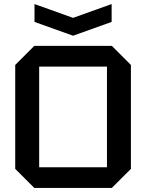

<svg xmlns="http://www.w3.org/2000/svg" viewBox="-20 -926 720 946"><path d="M55 -94V-606L149 -700H531L625 -606V-94L531 0H149ZM173 -598V-102H507V-598ZM530 -906V-818L340 -750L150 -818V-906L340 -838Z"/></svg>

Font: Tektur Medium
Style: Regular
Weight: 500
Designer: Adam Jagosz
Foundry: Adam Jagosz
Version: Version 1.005;gftools[0.9.30]